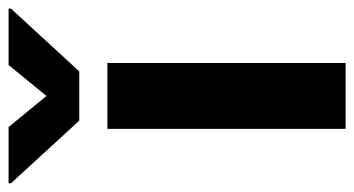

<svg xmlns="http://www.w3.org/2000/svg" viewBox="-270 -606 812 440"><g transform="rotate(-90 136.0 -386.0)"><path d="M60.7 0V-545.9H211.7V0ZM64.8 -772.3 136.1 -685.5 207 -772.3H336.3V-767L192.4 -610.4H79.5L-64.1 -767V-772.3Z"/></g></svg>

Font: Inter
Style: Regular
Weight: 400
Designer: Rasmus Andersson
Foundry: rsms
Version: Version 4.000;git-8c9346024